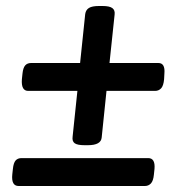

<svg xmlns="http://www.w3.org/2000/svg" viewBox="-20 -620 600 640"><path d="M262 -136Q238 -136 229 -142.5Q220 -149 222 -164L238 -317H74Q50 -317 53 -356L55 -375Q57 -394 64 -402Q71 -410 84 -410H247L264 -573Q266 -587 276.5 -593.5Q287 -600 310 -600H322Q345 -600 354.5 -593Q364 -586 362 -571L345 -410H508Q531 -410 528 -375L527 -356Q525 -334 517 -325.5Q509 -317 497 -317H335L319 -162Q317 -136 273 -136ZM42 0Q17 0 21 -39L23 -57Q25 -77 32 -85Q39 -93 52 -93H474Q498 -93 495 -57L493 -38Q491 -17 483 -8.5Q475 0 463 0Z"/></svg>

Font: Asap SemiBold
Style: Italic
Weight: 600
Italic angle: -6°
Designer: Pablo Cosgaya
Foundry: Omnibus-Type
Version: Version 3.001; ttfautohint (v1.8.3)